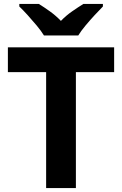

<svg xmlns="http://www.w3.org/2000/svg" viewBox="-20 -954 619 974"><path d="M365 0H214V-588H20V-714H559V-588H365ZM203 -774Q189 -797 166.5 -824Q144 -851 120.5 -877Q97 -903 78 -921V-934H177Q203 -918 233 -896.5Q263 -875 289 -848Q315 -875 346 -896.5Q377 -918 403 -934H502V-921Q484 -903 460 -877Q436 -851 413.5 -824Q391 -797 377 -774Z"/></svg>

Font: Noto Sans Devanagari
Style: Regular
Weight: 400
Designer: Jelle Bosma - Monotype Design Team
Foundry: Monotype Imaging Inc.
Version: Version 2.003